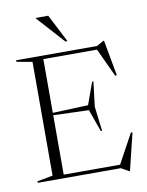

<svg xmlns="http://www.w3.org/2000/svg" viewBox="-102 -1007 845 1103"><g transform="rotate(-10 321.0 -455.0)"><path d="M31.5 0V-9L122.5 -26V-689.5L31.5 -706V-715H502.5L545.5 -738.5H548L586 -531L577 -528L499.5 -694.5H186.5V-381L393.5 -389L440 -518H447.5L430 -373.5L447.5 -230H440L393.5 -360L186.5 -367V-20.5H515.5L609 -192.5L617.5 -190L565 25.5H561.5L516 0ZM341 -772H329L185 -931.5V-935H257.5Z"/></g></svg>

Font: Newsreader 72pt Light
Style: Regular
Weight: 300
Designer: Hugues Gentile
Foundry: Production Type
Version: Version 1.003; ttfautohint (v1.8.3)